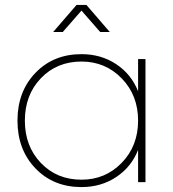

<svg xmlns="http://www.w3.org/2000/svg" viewBox="-20 -740 702 780"><path d="M541 -369V-500H571V0H541V-131Q514 -62 452.5 -21Q391 20 311 20Q197 20 124 -56Q51 -132 51 -250Q51 -368 124 -444Q197 -520 311 -520Q391 -520 452.5 -479Q514 -438 541 -369ZM311 -10Q408 -10 474.5 -78.5Q541 -147 541 -250Q541 -353 474.5 -421.5Q408 -490 311 -490Q211 -490 146 -422Q81 -354 81 -250Q81 -146 146 -78Q211 -10 311 -10ZM235 -610H196L291 -720H331L426 -610H387L311 -697Z"/></svg>

Font: Metropolitano Thin
Style: Regular
Weight: 250
Designer: Fonts by Alex Slobzheninov & Chris M. Simpson / Changes by Cristiano Sobral
Foundry: Fonts by Alex Slobzheninov & Chris M. Simpson / Changes by Cristiano Sobral
Version: Version 1.00;August 30, 2020;FontCreator 13.0.0.2681 64-bit